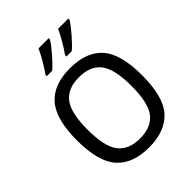

<svg xmlns="http://www.w3.org/2000/svg" viewBox="-256 -1054 1206 1206"><g transform="rotate(-45 346.5 -451.0)"><path d="M354.5 14.2Q210 14.2 137.5 -67.4Q64.9 -148.9 64.9 -337.9Q64.9 -525.4 136.7 -607.7Q208.5 -689.9 354.5 -689.9Q498.5 -689.9 571.3 -609.4Q644 -528.8 644 -337.9Q644 -146 570.6 -65.9Q497.1 14.2 354.5 14.2ZM354.5 -65.9Q453.6 -65.9 501.5 -126Q549.3 -186 549.3 -337.9Q549.3 -487.8 502.2 -548.8Q455.1 -609.9 354.5 -609.9Q253.9 -609.9 206.8 -548.8Q159.7 -487.8 159.7 -337.9Q159.7 -187 207.3 -126.5Q254.9 -65.9 354.5 -65.9ZM264.2 -757.3H216.8V-769.5Q234.4 -793 261.2 -838.4Q288.1 -883.8 303.2 -917.5H394V-907.2Q376 -876.5 334.2 -828.6Q292.5 -780.8 264.2 -757.3ZM438 -757.3H391.1V-769.5Q415 -802.7 439.7 -845.9Q464.4 -889.2 477.1 -917.5H567.9V-907.2Q549.8 -876.5 508.1 -828.6Q466.3 -780.8 438 -757.3Z"/></g></svg>

Font: Cadman
Style: Regular
Weight: 400
Designer: Paul James MIller
Foundry: High-Logic / Made with FontCreator
Version: Version 2.114;March 28, 2021;FontCreator 13.0.0.2683 64-bit